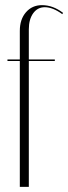

<svg xmlns="http://www.w3.org/2000/svg" viewBox="-20 -726 265 746"><path d="M9 -495H57V-606Q57 -651 81 -678.5Q105 -706 143 -706Q186 -706 225 -676L222 -671Q185 -698 154 -698Q126 -698 109 -674.5Q92 -651 92 -612V-495H193V-489H92V0H57V-489H9Z"/></svg>

Font: Moniqa ExtLt Narrow Display
Style: Regular
Weight: 200
Width: 4
Designer: Rajesh Rajput
Foundry: Rajesh Rajput
Version: Version 1.000